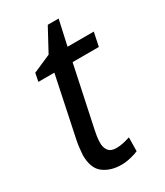

<svg xmlns="http://www.w3.org/2000/svg" viewBox="-170 -730 697 811"><g transform="rotate(-30 178.0 -324.0)"><path d="M177 10Q125 10 90 -16Q55 -42 55 -107Q56 -122 58 -140.5Q60 -159 64 -178L125 -469H47L55 -509L142 -547L202 -658H255L228 -536H356L342 -469H214L152 -177Q149 -164 146.5 -147.5Q144 -131 144 -117Q143 -94 154.5 -78Q166 -62 193 -62Q210 -62 226 -65.5Q242 -69 261 -75L260 -8Q248 -2 223.5 4Q199 10 177 10Z"/></g></svg>

Font: Noto Sans Display
Style: Italic
Weight: 400
Italic angle: -12°
Designer: Monotype Design Team
Foundry: Monotype Imaging Inc.
Version: Version 2.003